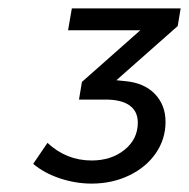

<svg xmlns="http://www.w3.org/2000/svg" viewBox="-20 -792 450 457"><path d="M403 -730 257 -601 277 -599Q323 -595 348.5 -568.5Q374 -542 374 -502Q374 -461 351 -427.5Q328 -394 287.5 -374.5Q247 -355 198 -355Q160 -355 122.5 -367.5Q85 -380 59 -402L93 -452Q138 -410 198 -410Q245 -410 276.5 -435.5Q308 -461 308 -500Q308 -527 288.5 -541Q269 -555 231 -555H168L175 -597L314 -720H142L151 -772H410Z"/></svg>

Font: Gontserrat
Style: Italic
Weight: 400
Italic angle: -11.3°
Designer: Julieta Ulanovsky
Foundry: Julieta Ulanovsky
Version: Version 6.001